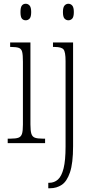

<svg xmlns="http://www.w3.org/2000/svg" viewBox="-20 -762 489 1022"><path d="M117 -654Q104 -654 96.5 -663Q89 -672 89 -698Q89 -723 96.5 -732.5Q104 -742 117 -742Q129 -742 137.5 -732.5Q146 -723 146 -698Q146 -672 137.5 -663Q129 -654 117 -654ZM21 0V-24H36Q64 -24 78 -29Q92 -34 97 -49.5Q102 -65 102 -99V-434Q102 -469 98 -485.5Q94 -502 80.5 -507Q67 -512 41 -512H34V-536H142V-100Q142 -66 147 -50Q152 -34 166 -29Q180 -24 207 -24H220V0ZM344 -654Q332 -654 323.5 -663Q315 -672 315 -698Q315 -723 323.5 -732.5Q332 -742 344 -742Q356 -742 364.5 -732.5Q373 -723 373 -698Q373 -672 364.5 -663Q356 -654 344 -654ZM237 240V211H242Q269 211 288.5 193.5Q308 176 318.5 134Q329 92 329 18V-437Q329 -486 318 -499Q307 -512 272 -512H262V-536H369V16Q369 107 352.5 155.5Q336 204 308.5 222Q281 240 247 240Z"/></svg>

Font: Noto Serif ExtraCondensed ExtraLight
Style: Regular
Weight: 200
Width: 2
Designer: Monotype Design Team
Foundry: Monotype Imaging Inc.
Version: Version 2.015